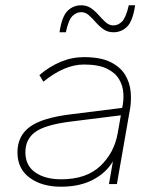

<svg xmlns="http://www.w3.org/2000/svg" viewBox="-20 -696 600 726"><path d="M211 10Q138 10 92 -24Q46 -58 46 -120Q46 -182 93 -216.5Q140 -251 250 -264L442 -288Q448 -314 446.5 -342.5Q445 -371 430.5 -396Q416 -421 384 -436.5Q352 -452 297 -452Q224 -452 144 -387L129 -412Q166 -444 209 -462Q252 -480 297 -480Q361 -480 398.5 -461Q436 -442 453.5 -412.5Q471 -383 474 -349.5Q477 -316 472 -286L422 0H392L407 -86Q381 -42 331 -16Q281 10 211 10ZM211 -18Q306 -18 359 -68Q412 -118 425 -192L437 -260L245 -236Q151 -224 113.5 -197Q76 -170 76 -120Q76 -70 113.5 -44Q151 -18 211 -18ZM205 -574Q214 -634 235.5 -655Q257 -676 287 -676Q309 -676 325 -664.5Q341 -653 354 -638Q367 -623 380 -611.5Q393 -600 409 -600Q427 -600 441.5 -614.5Q456 -629 467 -676H491Q482 -616 460.5 -595Q439 -574 409 -574Q387 -574 371 -585.5Q355 -597 342 -612Q329 -627 316 -638.5Q303 -650 287 -650Q269 -650 254 -635.5Q239 -621 229 -574Z"/></svg>

Font: Gantari Thin
Style: Italic
Weight: 100
Italic angle: -10°
Designer: Anugrah Pasau
Foundry: Lafontype
Version: Version 1.000; ttfautohint (v1.8.4.7-5d5b)